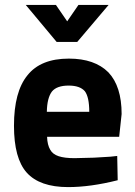

<svg xmlns="http://www.w3.org/2000/svg" viewBox="-20 -751 550 783"><path d="M258 12Q349 12 460 -16L458 -115L430 -112Q383 -109 363 -108Q301 -106 284 -106Q243 -106 219 -114Q195 -122 185 -140Q173 -160 172 -193H466L476 -286Q476 -399 422 -456Q366 -512 261 -512Q146 -512 92 -444Q37 -377 37 -238Q37 -105 89 -47Q142 12 258 12ZM344 -295H171Q172 -352 192 -378Q212 -402 260 -402Q306 -402 326 -379Q344 -355 344 -295ZM208 -731H85L211 -580H295L423 -731H300L254 -664Z"/></svg>

Font: Online Auction - Bold
Style: Bold
Weight: 500
Designer: Mohamed Mostafa, the designer of Online Auction
Foundry: Kief Type Foundry
Version: ""